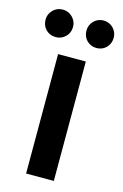

<svg xmlns="http://www.w3.org/2000/svg" viewBox="-129 -753 516 803"><g transform="rotate(15 128.5 -351.0)"><path d="M69 0V-517H189V0ZM41 -583Q15 -583 -2 -600Q-19 -617 -19 -643Q-19 -667 -2 -684.5Q15 -702 41 -702Q65 -702 82.5 -684.5Q100 -667 100 -643Q100 -617 82.5 -600Q65 -583 41 -583ZM217 -583Q192 -583 175 -600Q158 -617 158 -643Q158 -667 175 -684.5Q192 -702 217 -702Q242 -702 259 -684.5Q276 -667 276 -643Q276 -617 259 -600Q242 -583 217 -583Z"/></g></svg>

Font: DM Sans 11pt SemiBold
Style: Regular
Weight: 600
Version: Version 4.004;gftools[0.9.30]